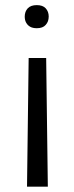

<svg xmlns="http://www.w3.org/2000/svg" viewBox="-20 -550 284 739"><path d="M90.3 -326.7H157.7L164.1 168.5H84ZM167.5 -486.3Q167.5 -481.4 166.7 -477.1Q166 -472.7 164.6 -468.5Q163.1 -464.4 160.9 -460.9Q158.7 -457.5 155.8 -454.1Q150.4 -447.8 141.8 -444.6Q133.3 -441.4 121.6 -441.4Q113.8 -441.4 107.2 -442.9Q100.6 -444.3 95.7 -447.3Q90.8 -450.2 86.9 -454.1Q83 -458.5 80.3 -463.4Q77.6 -468.3 76.4 -474.1Q75.2 -480 75.2 -486.3Q75.2 -505.4 86.9 -518.1Q98.6 -530.3 121.6 -530.3Q144.5 -530.3 155.8 -518.1Q167.5 -505.4 167.5 -486.3Z"/></svg>

Font: Vazir Light FD
Style: Light-FD
Weight: 300
Designer: Saber Rastikerdar
Foundry: Saber Rastikerdar
Version: Version 30.1.0